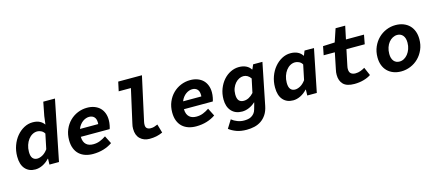

<svg xmlns="http://www.w3.org/2000/svg" viewBox="-59 -1331 4918 2158"><g transform="rotate(-15 2400.0 -252.5)"><path d="M196 12Q122 12 78.5 -37.5Q35 -87 35 -180Q35 -248 56.5 -307.5Q78 -367 115 -411.5Q152 -456 200 -482Q248 -508 301 -508Q350 -508 382 -491.5Q414 -475 433 -448H435L447 -542L478 -701H614L473 0H362L364 -68H360Q325 -30 282 -9Q239 12 196 12ZM248 -100Q277 -100 310 -118Q343 -136 372 -176L408 -349Q393 -374 369.5 -385Q346 -396 325 -396Q295 -396 268 -381Q241 -366 220.5 -339Q200 -312 188 -275.5Q176 -239 176 -197Q176 -146 195.5 -123Q215 -100 248 -100Z M867 12Q819 12 778.5 -1.5Q738 -15 708.5 -42Q679 -69 662.5 -110.5Q646 -152 646 -208Q646 -275 669.5 -330.5Q693 -386 733 -425.5Q773 -465 825 -486.5Q877 -508 934 -508Q982 -508 1020 -493.5Q1058 -479 1083.5 -453.5Q1109 -428 1122.5 -392Q1136 -356 1136 -313Q1136 -282 1130 -252Q1124 -222 1119 -210H783Q784 -177 793 -155Q802 -133 818 -119Q834 -105 854.5 -99Q875 -93 899 -93Q941 -93 977 -107.5Q1013 -122 1047 -145L1093 -54Q1049 -23 991.5 -5.5Q934 12 867 12ZM930 -403Q912 -403 893 -396.5Q874 -390 856 -377Q838 -364 822.5 -344Q807 -324 797 -298H1009Q1010 -303 1010 -307Q1010 -311 1010 -316Q1010 -359 988.5 -381Q967 -403 930 -403Z M1526 12Q1459 12 1416.5 -28.5Q1374 -69 1374 -144Q1374 -158 1375.5 -173.5Q1377 -189 1382 -206L1469 -594H1327L1350 -701H1626L1514 -190Q1512 -182 1511 -173Q1510 -164 1510 -153Q1510 -125 1526.5 -112.5Q1543 -100 1568 -100Q1590 -100 1607.5 -105Q1625 -110 1650 -121L1679 -20Q1641 -3 1604.5 4.5Q1568 12 1526 12Z M2067 12Q2019 12 1978.5 -1.5Q1938 -15 1908.5 -42Q1879 -69 1862.5 -110.5Q1846 -152 1846 -208Q1846 -275 1869.5 -330.5Q1893 -386 1933 -425.5Q1973 -465 2025 -486.5Q2077 -508 2134 -508Q2182 -508 2220 -493.5Q2258 -479 2283.5 -453.5Q2309 -428 2322.5 -392Q2336 -356 2336 -313Q2336 -282 2330 -252Q2324 -222 2319 -210H1983Q1984 -177 1993 -155Q2002 -133 2018 -119Q2034 -105 2054.5 -99Q2075 -93 2099 -93Q2141 -93 2177 -107.5Q2213 -122 2247 -145L2293 -54Q2249 -23 2191.5 -5.5Q2134 12 2067 12ZM2130 -403Q2112 -403 2093 -396.5Q2074 -390 2056 -377Q2038 -364 2022.5 -344Q2007 -324 1997 -298H2209Q2210 -303 2210 -307Q2210 -311 2210 -316Q2210 -359 2188.5 -381Q2167 -403 2130 -403Z M2607 196Q2539 196 2489.5 178Q2440 160 2403 131L2462 36Q2491 60 2528.5 74Q2566 88 2604 88Q2626 88 2648 84.5Q2670 81 2688.5 70.5Q2707 60 2722 42.5Q2737 25 2745 -4L2766 -79H2762Q2733 -51 2692 -33Q2651 -15 2610 -15Q2531 -15 2486 -65Q2441 -115 2441 -200Q2441 -267 2463 -323.5Q2485 -380 2521 -421Q2557 -462 2604 -485Q2651 -508 2701 -508Q2750 -508 2785 -490.5Q2820 -473 2838 -443H2842L2865 -496H2973L2875 -9Q2863 50 2837 89Q2811 128 2775.5 152Q2740 176 2697 186Q2654 196 2607 196ZM2658 -127Q2719 -127 2774 -187L2808 -347Q2774 -396 2723 -396Q2698 -396 2673 -383.5Q2648 -371 2628 -348Q2608 -325 2595.5 -293Q2583 -261 2583 -221Q2583 -172 2602 -149.5Q2621 -127 2658 -127Z M3197 12Q3122 12 3078.5 -37.5Q3035 -87 3035 -180Q3035 -248 3056.5 -307.5Q3078 -367 3115 -411.5Q3152 -456 3200 -482Q3248 -508 3301 -508Q3350 -508 3385 -490.5Q3420 -473 3438 -443H3442L3463 -496H3573L3473 0H3362L3364 -68H3360Q3325 -30 3282 -9Q3239 12 3197 12ZM3248 -100Q3277 -100 3310 -118Q3343 -136 3372 -176L3408 -349Q3394 -374 3370 -385Q3346 -396 3325 -396Q3295 -396 3268 -381Q3241 -366 3220.5 -339Q3200 -312 3188 -275.5Q3176 -239 3176 -197Q3176 -146 3195.5 -123Q3215 -100 3248 -100Z M3909 12Q3820 12 3780.5 -28.5Q3741 -69 3741 -138Q3741 -153 3742.5 -168Q3744 -183 3749 -203L3787 -389H3657L3677 -490L3814 -496L3865 -648H3977L3945 -496H4155L4135 -389H3922L3884 -208Q3881 -194 3880 -186Q3879 -178 3879 -170Q3879 -132 3899 -116Q3919 -100 3951 -100Q3982 -100 4010 -110.5Q4038 -121 4061 -135L4102 -40Q4069 -17 4018 -2.5Q3967 12 3909 12Z M4454 12Q4403 12 4362.5 -4Q4322 -20 4293.5 -49Q4265 -78 4250 -118.5Q4235 -159 4235 -209Q4235 -276 4259 -331Q4283 -386 4323 -425.5Q4363 -465 4415 -486.5Q4467 -508 4523 -508Q4574 -508 4615 -492Q4656 -476 4684.5 -447Q4713 -418 4728 -377.5Q4743 -337 4743 -287Q4743 -220 4719 -165Q4695 -110 4655 -70.5Q4615 -31 4562.5 -9.5Q4510 12 4454 12ZM4464 -100Q4491 -100 4516 -113.5Q4541 -127 4560.5 -151.5Q4580 -176 4592 -209.5Q4604 -243 4604 -283Q4604 -337 4579.5 -366.5Q4555 -396 4513 -396Q4486 -396 4460.5 -382.5Q4435 -369 4415.5 -345Q4396 -321 4384.5 -287Q4373 -253 4373 -213Q4373 -159 4397.5 -129.5Q4422 -100 4464 -100Z"/></g></svg>

Font: Source Code Pro
Style: Bold Italic
Weight: 700
Italic angle: -11°
Monospace: yes
Designer: Paul D. Hunt, Teo Tuominen
Foundry: Adobe Systems Incorporated
Version: Version 1.050;PS 1.000;hotconv 16.6.51;makeotf.lib2.5.65220